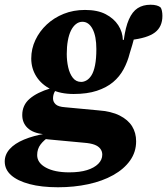

<svg xmlns="http://www.w3.org/2000/svg" viewBox="-66 -558 706 811"><path d="M179 233Q109 233 58.5 219.5Q8 206 -19 182Q-46 158 -46 124Q-46 95 -25 71.5Q-4 48 35.5 31.5Q75 15 129 6L144 18Q120 33 105.5 52Q91 71 91 97Q91 130 128 150Q165 170 226 170Q271 170 301.5 160.5Q332 151 349 134Q366 117 366 95Q366 81 357.5 70Q349 59 332.5 53Q316 47 290 45L140 31Q134 30 128 29.5Q122 29 115 28L118 9Q73 4 50.5 -17.5Q28 -39 28 -72Q28 -114 59.5 -141Q91 -168 148 -185L152 -209L185 -196Q168 -178 163 -166.5Q158 -155 158 -142Q158 -128 169 -117.5Q180 -107 209 -105L348 -92Q404 -88 439.5 -70Q475 -52 492 -24.5Q509 3 509 39Q509 84 483.5 120Q458 156 412.5 181.5Q367 207 307 220Q247 233 179 233ZM245 -161Q189 -161 149 -181Q109 -201 87.5 -235Q66 -269 66 -311Q66 -352 83.5 -389Q101 -426 131.5 -454.5Q162 -483 203 -499.5Q244 -516 293 -516Q346 -516 380.5 -498Q415 -480 433.5 -451.5Q452 -423 453 -389L457 -390Q464 -443 478.5 -476Q493 -509 515.5 -523.5Q538 -538 570 -538Q585 -538 595.5 -535Q606 -532 612 -527Q616 -522 618 -512Q620 -502 620 -491Q620 -445 588.5 -421Q557 -397 485 -389L509 -433Q505 -414 501 -398.5Q497 -383 492.5 -367.5Q488 -352 482 -333Q473 -297 456 -265.5Q439 -234 411.5 -211Q384 -188 343 -174.5Q302 -161 245 -161ZM277 -212Q288 -212 299.5 -218.5Q311 -225 320.5 -240Q330 -255 335.5 -282.5Q341 -310 341 -351Q341 -405 325 -435.5Q309 -466 282 -466Q267 -466 254.5 -456Q242 -446 233.5 -428.5Q225 -411 220.5 -386Q216 -361 216 -330Q216 -301 222 -274Q228 -247 241.5 -229.5Q255 -212 277 -212Z"/></svg>

Font: Source Serif 4 ExtraBold
Style: Italic
Weight: 800
Italic angle: -12°
Designer: Frank Grießhammer
Foundry: Adobe Systems Incorporated
Version: Version 4.004;hotconv 1.0.116;makeotfexe 2.5.65601